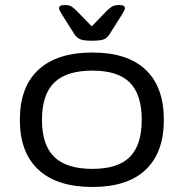

<svg xmlns="http://www.w3.org/2000/svg" viewBox="-20 -738 731 764"><path d="M348 6Q207 6 133 -62.5Q59 -131 59 -261Q59 -392 133 -460.5Q207 -529 348 -529Q487 -529 559.5 -460.5Q632 -392 632 -261Q632 -131 559.5 -62.5Q487 6 348 6ZM348 -66Q449 -66 496.5 -113.5Q544 -161 544 -261Q544 -362 496.5 -409.5Q449 -457 348 -457Q245 -457 196 -409.5Q147 -362 147 -261Q147 -161 196 -113.5Q245 -66 348 -66ZM455 -718Q477 -718 477 -705Q477 -701 473 -693.5Q469 -686 464 -678L416 -602Q409 -590 396.5 -583Q384 -576 346 -576Q309 -576 296.5 -583Q284 -590 276 -602L228 -678Q223 -686 219 -693.5Q215 -701 215 -705Q215 -718 237 -718Q254 -718 263 -713Q272 -708 286 -694L345 -633L404 -694Q418 -708 428 -713Q438 -718 455 -718Z"/></svg>

Font: Asap Expanded
Style: Regular
Weight: 400
Width: 7
Designer: Pablo Cosgaya
Foundry: Omnibus-Type
Version: Version 3.001; ttfautohint (v1.8.4.7-5d5b)